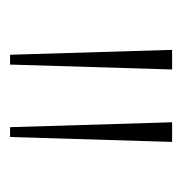

<svg xmlns="http://www.w3.org/2000/svg" viewBox="-10 -838 370 391"><g transform="rotate(90 175.5 -643.0)"><path d="M92 -478 82 -808H122L112 -478ZM239.5 -478 229.5 -808H269.5L259.5 -478Z"/></g></svg>

Font: Encode Sans Semi Expanded Thin
Style: Regular
Weight: 100
Width: 6
Designer: Multiple Designers
Foundry: Impallari Type
Version: Version 3.000; ttfautohint (v1.8.3) -l 8 -r 50 -G 200 -x 14 